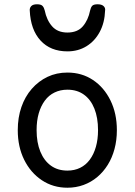

<svg xmlns="http://www.w3.org/2000/svg" viewBox="-20 -858 629 897"><path d="M295 19Q228 19 175.5 -16Q123 -51 93 -111.5Q63 -172 63 -250Q63 -309 80 -358Q97 -407 128.5 -443Q160 -479 202 -499Q244 -519 295 -519Q362 -519 414 -484.5Q466 -450 496 -389Q526 -328 526 -250Q526 -203 515 -162Q504 -121 483.5 -88Q463 -55 434.5 -31Q406 -7 370.5 6Q335 19 295 19ZM295 -61Q328 -61 354.5 -74Q381 -87 399.5 -112Q418 -137 428 -172Q438 -207 438 -250Q438 -308 421 -350.5Q404 -393 372 -416Q340 -439 295 -439Q262 -439 235 -426Q208 -413 189.5 -388Q171 -363 161 -328.5Q151 -294 151 -250Q151 -192 168.5 -149.5Q186 -107 218 -84Q250 -61 295 -61ZM295 -618Q216 -618 169.5 -668.5Q123 -719 119 -809Q118 -821 126 -829.5Q134 -838 153 -838Q172 -838 179 -830Q186 -822 189 -809Q198 -764 223.5 -735Q249 -706 295 -706Q342 -706 367 -735Q392 -764 401 -809Q404 -823 410.5 -830.5Q417 -838 436 -838Q455 -838 464 -829.5Q473 -821 471 -809Q469 -752 446 -709Q423 -666 384 -642Q345 -618 295 -618Z"/></svg>

Font: Playwrite CL
Style: Regular
Weight: 400
Designer: Veronika Burian, José Scaglione
Foundry: TypeTogether
Version: Version 1.002